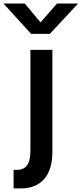

<svg xmlns="http://www.w3.org/2000/svg" viewBox="-90 -847 465 1092"><path d="M-70.3 -827.1H50.8L140.6 -719.7L234.4 -827.1H354.5L193.4 -654.3H86.9ZM-12.7 119.1H6.8Q44.9 119.1 64 93.3Q83 67.4 83 9.8V-563.5H208V14.6Q208 118.2 161.1 171.4Q114.3 224.6 27.3 224.6H-12.7Z"/></svg>

Font: Gothic A1
Style: Bold
Weight: 700
Version: Version 2.50